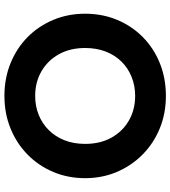

<svg xmlns="http://www.w3.org/2000/svg" viewBox="29 -784 770 868"><g transform="rotate(90 414.0 -350.0)"><path d="M413.5 15Q333.5 15 265.5 -12.8Q197.5 -40.5 147.5 -90Q97.5 -139.5 69.8 -206Q42 -272.5 42 -350Q42 -428 69.8 -494.5Q97.5 -561 147.5 -610.5Q197.5 -660 265.5 -687.5Q333.5 -715 413.5 -715Q493.5 -715 561.2 -687Q629 -659 679.2 -609Q729.5 -559 757.5 -492.8Q785.5 -426.5 785.5 -350Q785.5 -272.5 757.5 -206Q729.5 -139.5 679.2 -90Q629 -40.5 561.2 -12.8Q493.5 15 413.5 15ZM413.5 -124Q460 -124 499.5 -140Q539 -156 568.5 -185.8Q598 -215.5 614.2 -257Q630.5 -298.5 630.5 -350Q630.5 -418.5 602 -469.2Q573.5 -520 524.5 -548Q475.5 -576 413.5 -576Q367.5 -576 327.8 -560Q288 -544 258.8 -514.5Q229.5 -485 213.2 -443.2Q197 -401.5 197 -350Q197 -281.5 225.5 -230.8Q254 -180 303 -152Q352 -124 413.5 -124Z"/></g></svg>

Font: Geologica SemiBold
Style: Regular
Weight: 600
Designer: Sindre Bremnes, Frode Helland
Foundry: Monokrom Skriftforlag AS
Version: Version 1.010;gftools[0.9.28]